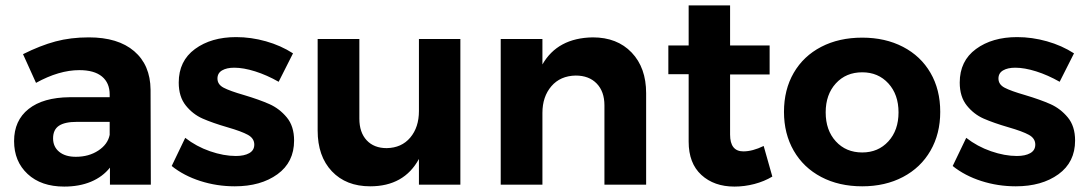

<svg xmlns="http://www.w3.org/2000/svg" viewBox="-20 -682 4019 709"><path d="M386 0V-63Q359 -29 316 -11Q273 7 217 7Q132 7 82 -39.5Q32 -86 32 -161Q32 -237 85.5 -279.5Q139 -322 237 -323H385V-333Q385 -376 356.5 -399.5Q328 -423 273 -423Q198 -423 113 -376L65 -482Q129 -514 185 -529Q241 -544 308 -544Q416 -544 475.5 -493Q535 -442 536 -351L537 0ZM385 -184V-232H264Q219 -232 197.5 -217.5Q176 -203 176 -171Q176 -140 198.5 -121.5Q221 -103 260 -103Q308 -103 343 -126Q378 -149 385 -184Z M845 -432Q817 -432 800 -422Q783 -412 783 -392Q783 -370 806 -358Q829 -346 881 -331Q938 -314 975 -297.5Q1012 -281 1039 -248.5Q1066 -216 1066 -163Q1066 -83 1004.5 -38.5Q943 6 847 6Q781 6 720 -13.5Q659 -33 614 -69L664 -173Q705 -141 755.5 -123.5Q806 -106 851 -106Q882 -106 900.5 -116.5Q919 -127 919 -148Q919 -171 895.5 -184Q872 -197 820 -212Q765 -228 728.5 -244Q692 -260 666 -292.5Q640 -325 640 -377Q640 -457 700 -501Q760 -545 852 -545Q907 -545 962 -529.5Q1017 -514 1062 -485L1009 -380Q965 -405 922 -418.5Q879 -432 845 -432Z M1680 -538V0H1527V-95Q1472 6 1347 6Q1258 6 1205.5 -49.5Q1153 -105 1153 -200V-538H1307V-244Q1307 -193 1334 -164Q1361 -135 1408 -135Q1463 -136 1495 -174Q1527 -212 1527 -272V-538Z M2366 -338V0H2212V-293Q2212 -344 2183.5 -373.5Q2155 -403 2106 -403Q2049 -402 2016 -363.5Q1983 -325 1983 -265V0H1829V-538H1983V-444Q2039 -542 2169 -544Q2259 -544 2312.5 -488Q2366 -432 2366 -338Z M2832 -30Q2802 -12 2765.5 -2.5Q2729 7 2692 7Q2617 7 2570 -36Q2523 -79 2523 -159V-408H2448V-514H2523V-662H2676V-514H2822V-407H2676V-185Q2676 -123 2725 -123Q2759 -123 2800 -143Z M3452 -269Q3452 -188 3416 -125.5Q3380 -63 3314.5 -28.5Q3249 6 3164 6Q3078 6 3012.5 -28.5Q2947 -63 2911 -125.5Q2875 -188 2875 -269Q2875 -351 2911 -413Q2947 -475 3012.5 -509Q3078 -543 3164 -543Q3249 -543 3314.5 -509Q3380 -475 3416 -413Q3452 -351 3452 -269ZM3029 -267Q3029 -201 3066.5 -160Q3104 -119 3164 -119Q3223 -119 3260.5 -160Q3298 -201 3298 -267Q3298 -333 3260.5 -374Q3223 -415 3164 -415Q3104 -415 3066.5 -374Q3029 -333 3029 -267Z M3729 -432Q3701 -432 3684 -422Q3667 -412 3667 -392Q3667 -370 3690 -358Q3713 -346 3765 -331Q3822 -314 3859 -297.5Q3896 -281 3923 -248.5Q3950 -216 3950 -163Q3950 -83 3888.5 -38.5Q3827 6 3731 6Q3665 6 3604 -13.5Q3543 -33 3498 -69L3548 -173Q3589 -141 3639.5 -123.5Q3690 -106 3735 -106Q3766 -106 3784.5 -116.5Q3803 -127 3803 -148Q3803 -171 3779.5 -184Q3756 -197 3704 -212Q3649 -228 3612.5 -244Q3576 -260 3550 -292.5Q3524 -325 3524 -377Q3524 -457 3584 -501Q3644 -545 3736 -545Q3791 -545 3846 -529.5Q3901 -514 3946 -485L3893 -380Q3849 -405 3806 -418.5Q3763 -432 3729 -432Z"/></svg>

Font: Montserrat SemiBold
Style: Regular
Weight: 600
Designer: Julieta Ulanovsky
Foundry: Julieta Ulanovsky
Version: Version 6.001